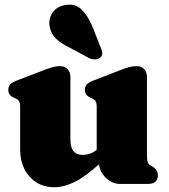

<svg xmlns="http://www.w3.org/2000/svg" viewBox="-20 -776 715 810"><path d="M65 -146V-322.5Q65 -342 60.2 -349.2Q55.5 -356.5 46.5 -360.5L37.5 -364.5Q15 -374.5 15 -396.5Q15 -410.5 23 -419.5Q31 -428.5 50.5 -436L159 -478Q185.5 -488 201.2 -492.5Q217 -497 232.5 -497Q254 -497 265.5 -484.2Q277 -471.5 277 -452V-186.5Q277 -122.5 328.5 -122.5Q343.5 -122.5 358.8 -127.5Q374 -132.5 388 -144V-322.5Q388 -342 383.2 -349.2Q378.5 -356.5 369.5 -360.5L360.5 -364.5Q338 -374.5 338 -396.5Q338 -410.5 346 -419.5Q354 -428.5 373.5 -436L482 -478Q507.5 -488 523.5 -492.5Q539.5 -497 556.5 -497Q577 -497 588.5 -484.2Q600 -471.5 600 -452V-123.5Q600 -100.5 603.2 -91.8Q606.5 -83 614 -78.5L623 -73.5Q646 -60 646 -36.5Q646 0 603.5 0H487.5Q454.5 0 428.5 -24Q402.5 -48 397.5 -82.5Q338.5 -29.5 293.5 -7.8Q248.5 14 210 14Q145 14 105 -30.5Q65 -75 65 -146ZM368.5 -667.5 403.5 -578.5Q409.5 -566 411.2 -554.8Q413 -543.5 404 -534Q396 -526 382.2 -525.5Q368.5 -525 356.5 -530.5L273 -575.5Q233 -595 213.5 -615.5Q194 -636 189 -667Q184 -696 202.2 -723Q220.5 -750 257 -755Q298 -761.5 323.8 -736.2Q349.5 -711 368.5 -667.5Z"/></svg>

Font: Fraunces 9pt Soft Black
Style: Regular
Weight: 900
Version: Version 1.000;[b76b70a41]